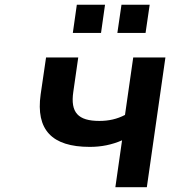

<svg xmlns="http://www.w3.org/2000/svg" viewBox="-20 -778 743 798"><path d="M590.3 0 667.5 -539.1H533.7L499.5 -300.3C466.8 -283.2 432.1 -275.4 393.1 -275.4C304.7 -275.4 272 -310.1 284.7 -396.5L305.2 -539.1H171.4L148.9 -385.3C128.4 -238.8 195.3 -167.5 353 -167.5C401.4 -167.5 444.8 -176.3 487.3 -194.8L459.5 0ZM399.9 -641.1 416.5 -758.3H299.3L282.7 -641.1ZM585 -641.1 602.1 -758.3H484.9L467.8 -641.1Z"/></svg>

Font: Winston SemiBold
Style: Italic
Weight: 600
Italic angle: -8.13011°
Designer: Vernon Adams, Kim Jin-seong, David Berlow, Cristiano Sobral
Foundry: The Winston Project Authors
Version: Version 3.004